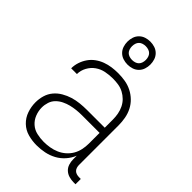

<svg xmlns="http://www.w3.org/2000/svg" viewBox="-223 -844 946 946"><g transform="rotate(45 250.0 -371.0)"><path d="M214 8Q184 8 154.5 0Q125 -8 103 -29Q81 -50 71 -79Q61 -108 61 -138Q61 -163 68 -186.5Q75 -210 90.5 -228.5Q106 -247 127.5 -259.5Q149 -272 172 -279Q195 -286 219.5 -288.5Q244 -291 268 -291H391V-348Q391 -367 387.5 -386Q384 -405 375.5 -422.5Q367 -440 353.5 -453.5Q340 -467 323 -476Q306 -485 287 -488Q268 -491 248 -491Q223 -491 198 -486Q173 -481 152.5 -466.5Q132 -452 119.5 -429Q107 -406 107 -381H67Q67 -403 74 -424Q81 -445 93.5 -463Q106 -481 124 -494Q142 -507 162.5 -514.5Q183 -522 204.5 -525Q226 -528 248 -528Q273 -528 297 -524Q321 -520 343 -509Q365 -498 382.5 -481Q400 -464 411 -442.5Q422 -421 426.5 -396.5Q431 -372 431 -348V-71Q431 -63 433.5 -54.5Q436 -46 442 -40Q448 -34 456.5 -31.5Q465 -29 473 -29H486V8H473Q457 8 441 3.5Q425 -1 413 -12Q401 -23 396 -39Q391 -55 391 -71V-96Q381 -71 362.5 -50Q344 -29 320 -16Q296 -3 269 2.5Q242 8 214 8ZM227 -29Q248 -29 269 -32.5Q290 -36 309.5 -44.5Q329 -53 345 -67Q361 -81 371.5 -99Q382 -117 386.5 -138Q391 -159 391 -180V-255H268Q249 -255 230 -253Q211 -251 193 -246.5Q175 -242 157.5 -233.5Q140 -225 126.5 -211.5Q113 -198 107 -179.5Q101 -161 101 -142Q101 -118 110 -95Q119 -72 137 -56Q155 -40 179 -34.5Q203 -29 227 -29ZM250 -590Q234 -590 218.5 -595Q203 -600 191.5 -611.5Q180 -623 175 -638.5Q170 -654 170 -670Q170 -686 175 -701.5Q180 -717 191.5 -728.5Q203 -740 218.5 -745Q234 -750 250 -750Q266 -750 281.5 -745Q297 -740 308.5 -728.5Q320 -717 325 -701.5Q330 -686 330 -670Q330 -654 325 -638.5Q320 -623 308.5 -611.5Q297 -600 281.5 -595Q266 -590 250 -590ZM250 -622Q260 -622 269.5 -625Q279 -628 285.5 -634.5Q292 -641 295 -650.5Q298 -660 298 -670Q298 -680 295 -689.5Q292 -699 285.5 -705.5Q279 -712 269.5 -715Q260 -718 250 -718Q240 -718 230.5 -715Q221 -712 214.5 -705.5Q208 -699 205 -689.5Q202 -680 202 -670Q202 -660 205 -650.5Q208 -641 214.5 -634.5Q221 -628 230.5 -625Q240 -622 250 -622Z"/></g></svg>

Font: Iosevka SS18 Extralight
Style: Regular
Weight: 200
Monospace: yes
Designer: Belleve Invis
Foundry: Belleve Invis
Version: Version 25.1.1; ttfautohint (v1.8.4)